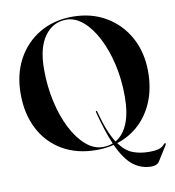

<svg xmlns="http://www.w3.org/2000/svg" viewBox="-92 -791 930 1020"><g transform="rotate(-10 373.0 -281.5)"><path d="M366.5 -710Q468 -710 546.2 -664Q624.5 -618 668.5 -537.5Q712.5 -457 712.5 -352.5Q712.5 -265.5 684.5 -195.5Q656.5 -125.5 605.2 -77.2Q554 -29 485 -7Q517 37.5 555.8 52.8Q594.5 68 643 68Q682.5 68 700.2 61.2Q718 54.5 728 41.5Q732.5 35.5 736.5 38Q740.5 40 735.5 48.5L686 127.5Q673.5 147 643 147Q588.5 147 545 113.5Q501.5 80 464.5 -1Q420 10 371.5 10Q266.5 10 188.5 -35.2Q110.5 -80.5 67.8 -162Q25 -243.5 25 -353Q25 -459 68.8 -539.5Q112.5 -620 189.8 -665Q267 -710 366.5 -710ZM402.5 -188.5Q401 -194 405 -195Q408 -196 409.5 -189.5Q425 -131 441.8 -88.8Q458.5 -46.5 477.5 -17.5Q520 -41.5 543.8 -98.5Q567.5 -155.5 567.5 -245.5Q567.5 -336 548.8 -417.8Q530 -499.5 497.2 -563.2Q464.5 -627 421.8 -663.5Q379 -700 331.5 -700Q259 -700 214.5 -638.2Q170 -576.5 170 -460.5Q170 -368.5 188.5 -285.5Q207 -202.5 240 -138.2Q273 -74 315.8 -37Q358.5 0 406.5 0Q436 0 461 -9.5Q430.5 -79.5 402.5 -188.5Z"/></g></svg>

Font: Fraunces 144pt SemiBold
Style: Regular
Weight: 600
Version: Version 1.000;[0bf87f6ff]